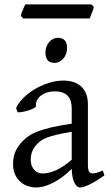

<svg xmlns="http://www.w3.org/2000/svg" viewBox="-20 -833 499 868"><path d="M171.9 -48.8Q201.2 -48.8 234.1 -63.7Q267.1 -78.6 304.2 -110.8V-237.3Q263.2 -230.5 236.6 -224.1Q210 -217.8 192.9 -211.2Q175.8 -204.6 165.5 -197.3Q155.3 -189.9 147.5 -181.6Q134.8 -168.5 127 -151.6Q119.1 -134.8 119.1 -111.8Q119.1 -92.3 125 -80.1Q130.9 -67.9 139.2 -60.8Q147.5 -53.7 156.5 -51.3Q165.5 -48.8 171.9 -48.8ZM452.1 -40Q410.6 -11.2 383.5 1.7Q356.4 14.6 342.8 14.6Q326.7 14.6 315.9 -7.8Q305.2 -30.3 304.2 -69.8Q282.2 -47.9 260.3 -31.7Q238.3 -15.6 217.3 -5.4Q196.3 4.9 177.5 9.8Q158.7 14.6 143.1 14.6Q125.5 14.6 106.9 8.8Q88.4 2.9 73.5 -9.8Q58.6 -22.5 48.8 -42.5Q39.1 -62.5 39.1 -90.8Q39.1 -127.9 52 -152.8Q64.9 -177.7 83 -195.8Q94.7 -207.5 109.6 -218Q124.5 -228.5 149.2 -238.3Q173.8 -248 210.9 -256.8Q248 -265.6 304.2 -273.9V-342.8Q304.2 -359.4 300.3 -373.8Q296.4 -388.2 287.1 -398.7Q277.8 -409.2 262 -414.8Q246.1 -420.4 222.2 -419.9Q206.5 -419.4 191.4 -414.6Q176.3 -409.7 165 -400.9Q153.8 -392.1 147.5 -380.1Q141.1 -368.2 142.6 -353.5Q143.1 -349.1 132.6 -343.5Q122.1 -337.9 107.7 -333.5Q93.3 -329.1 79.3 -326.7Q65.4 -324.2 59.6 -325.7L52.7 -344.7Q64 -369.1 86.9 -391.6Q109.9 -414.1 139.4 -431.2Q168.9 -448.2 201.9 -458.5Q234.9 -468.8 265.6 -468.8Q319.3 -468.8 348.4 -440.7Q377.4 -412.6 377.4 -362.3V-86.9Q377.4 -66.4 382.8 -57.6Q388.2 -48.8 397 -48.8Q403.8 -48.8 414.6 -51.3Q425.3 -53.7 444.8 -62ZM283.2 -615.7Q283.2 -602.1 278.8 -589.8Q274.4 -577.6 266.8 -568.6Q259.3 -559.6 249 -554.2Q238.8 -548.8 226.6 -548.8Q204.6 -548.8 195.1 -561Q185.5 -573.2 185.5 -595.7Q185.5 -609.4 189.9 -621.6Q194.3 -633.8 202.1 -642.8Q210 -651.9 220 -657Q230 -662.1 241.7 -662.1Q283.2 -662.1 283.2 -615.7ZM404.3 -801.3Q403.3 -795.9 400.9 -788.8Q398.4 -781.7 395.5 -774.7Q392.6 -767.6 389.9 -760.7Q387.2 -753.9 385.3 -749.5H85L74.2 -761.7Q75.2 -767.1 77.6 -773.9Q80.1 -780.8 83 -787.8Q85.9 -794.9 88.9 -801.5Q91.8 -808.1 94.2 -813H393.6Z"/></svg>

Font: Gentium Plus APac
Style: Regular
Weight: 400
Designer: J. Victor Gaultney, Annie Olsen, Iska Routamaa, Becca Hirsbrunner
Foundry: SIL International
Version: Version 5.000